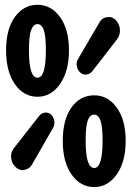

<svg xmlns="http://www.w3.org/2000/svg" viewBox="-20 -755 540 787"><path d="M133.8 -358.4Q77.1 -358.4 41 -410.2Q4.9 -461.9 4.9 -548.8Q4.9 -635.7 41 -685.5Q77.1 -735.4 133.8 -735.4Q189.5 -735.4 226.1 -685.1Q262.7 -634.8 262.7 -548.8Q262.7 -462.9 226.1 -410.6Q189.5 -358.4 133.8 -358.4ZM133.8 -436.5Q168 -436.5 168 -548.8Q168 -609.4 159.2 -632.8Q150.4 -656.2 133.8 -656.2Q117.2 -656.2 107.9 -632.8Q98.6 -609.4 98.6 -548.8Q98.6 -436.5 133.8 -436.5ZM366.2 11.7Q309.6 11.7 273.4 -39.6Q237.3 -90.8 237.3 -177.7Q237.3 -264.6 272.9 -314.5Q308.6 -364.3 366.2 -364.3Q421.9 -364.3 458.5 -314Q495.1 -263.7 495.1 -177.7Q495.1 -91.8 458.5 -40Q421.9 11.7 366.2 11.7ZM366.2 -66.4Q400.4 -66.4 400.4 -177.7Q400.4 -238.3 391.6 -261.7Q382.8 -285.2 366.2 -285.2Q348.6 -285.2 339.8 -261.7Q331.1 -238.3 331.1 -177.7Q331.1 -66.4 366.2 -66.4ZM110.4 -79.1Q99.6 -61.5 79.1 -58.6Q76.2 -57.6 73.2 -57.6Q56.6 -57.6 43.9 -70.3Q25.4 -87.9 25.4 -114.3Q25.4 -134.8 39.1 -150.4L141.6 -281.2Q150.4 -292 164.6 -293.5Q178.7 -294.9 189.5 -285.2Q200.2 -274.4 202.6 -259.3Q205.1 -244.1 197.3 -230.5ZM388.7 -665Q399.4 -682.6 418.9 -684.6Q422.9 -685.5 425.8 -685.5Q441.4 -685.5 454.1 -672.9Q471.7 -655.3 471.7 -629.9Q471.7 -609.4 459 -592.8L357.4 -461.9Q347.7 -451.2 334 -449.2Q332 -449.2 330.1 -449.2Q318.4 -449.2 308.6 -458Q296.9 -468.8 294.9 -484.4Q293.9 -487.3 293.9 -491.2Q293.9 -502.9 299.8 -512.7Z"/></svg>

Font: Gen Jyuu Gothic Monospace Bold
Style: Bold
Weight: 700
Designer: [Source Han Sans]
Ryoko NISHIZUKA  (kana & ideographs); Paul D. Hunt (Latin, Greek & Cyrillic); Wenlong ZHANG  (bopomofo
Version: Version 1.002.20150607